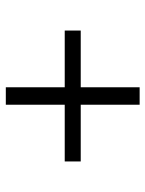

<svg xmlns="http://www.w3.org/2000/svg" viewBox="60 -653 500 660"><g transform="rotate(-90 310.0 -323.0)"><path d="M85 -295.5H280V-93H340V-295.5H535V-350.5H340V-553H280V-350.5H85Z"/></g></svg>

Font: Monaspace Krypton ExtraLight
Style: Regular
Weight: 200
Designer: Riley Cran & the Lettermatic Team
Foundry: Lettermatic
Version: Version 1.101 (Monaspace Krypton)